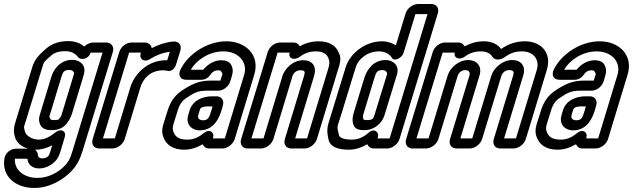

<svg xmlns="http://www.w3.org/2000/svg" viewBox="-27 -712 3142 953"><path d="M147 31H150C180 31 206 23 232 9L223 40C219 53 215 60 215 60C206 70 198 74 182 74C167 74 161 66 161 57C161 44 154 37 147 31ZM500 -501H435C418 -501 402 -491 391 -481C373 -497 346 -508 312 -508C270 -508 232 -497 201 -470C168 -440 146 -421 133 -378L52 -114C44 -87 37 -67 47 -32C55 -3 81 17 113 26H56C45 26 28 28 12 43C2 53 -3 64 -5 74C-20 165 52 221 143 221C217 221 280 183 319 146C352 115 369 81 382 40L533 -454C541 -480 526 -501 500 -501ZM297 -458C327 -458 347 -446 360 -429C372 -412 412 -416 423 -451H482L332 40C321 77 311 95 289 116C261 143 215 171 159 171C90 171 43 130 47 76H109C112 107 136 124 167 124C197 124 228 110 251 84C263 70 268 55 273 40L295 -34C303 -59 277 -77 250 -56C226 -38 200 -19 165 -19C130 -19 102 -40 97 -58C89 -87 92 -81 102 -114L183 -378C192 -409 193 -406 229 -438C241 -449 263 -458 297 -458ZM392 -358C395 -397 362 -415 332 -415C268 -415 237 -362 228 -331L173 -150C167 -132 162 -112 175 -89C185 -72 204 -66 228 -66C254 -66 282 -72 303 -97C318 -116 325 -132 331 -150L386 -331C389 -340 391 -348 392 -358ZM341 -348C341 -347 338 -339 336 -331L281 -150C276 -134 278 -137 264 -119C264 -119 258 -116 243 -116C227 -116 224 -119 223 -121C216 -136 217 -130 223 -150L278 -331C285 -354 291 -365 317 -365C332 -365 341 -355 341 -348Z M691 -501H626C600 -501 573 -480 565 -454L433 -22C425 4 439 25 465 25H530C556 25 584 4 592 -22L670 -279C683 -322 720 -363 782 -363C789 -363 799 -362 806 -360C830 -356 843 -380 846 -389L868 -460C876 -486 862 -508 833 -506C794 -502 759 -490 726 -473C724 -488 711 -501 691 -501ZM803 -413H797C705 -413 640 -344 620 -279L543 -25H484L614 -451H673L671 -446C663 -419 689 -400 718 -419C744 -436 778 -450 816 -455Z M1116 -308 1122 -328C1128 -347 1133 -368 1120 -391C1112 -406 1093 -413 1072 -413C1034 -413 1002 -391 982 -366H920C947 -413 1010 -457 1082 -457C1156 -457 1204 -404 1185 -341L1089 -25H1030L1031 -31C1038 -55 1013 -73 988 -54C961 -32 937 -19 902 -19C861 -19 841 -33 832 -63C828 -78 832 -89 838 -109L855 -163C864 -194 878 -212 894 -223C937 -252 953 -262 1004 -262H1057C1082 -262 1108 -283 1116 -308ZM1011 25H1076C1102 25 1130 4 1138 -22L1235 -341C1265 -440 1191 -507 1097 -507C998 -507 905 -441 869 -367C864 -357 861 -343 866 -333C872 -319 887 -316 899 -316H973C992 -316 1008 -327 1019 -343C1026 -354 1038 -363 1057 -363C1066 -363 1069 -360 1071 -357C1080 -342 1078 -349 1072 -328L1067 -312H1019C958 -312 920 -292 874 -261C838 -237 817 -202 805 -163L788 -109C782 -91 773 -64 782 -37C795 7 832 31 887 31C922 31 951 20 979 4C984 15 994 25 1011 25ZM1048 -234H1027C980 -234 930 -215 914 -164L907 -140C894 -96 923 -65 965 -65C1037 -65 1062 -131 1072 -163L1079 -188C1087 -213 1073 -234 1048 -234ZM1011 -184H1028L1022 -163C1011 -127 1006 -115 980 -115C960 -115 953 -128 957 -140L964 -164C967 -175 972 -184 1011 -184Z M1605 -417C1610 -410 1608 -388 1602 -370L1497 -25H1438L1532 -335C1546 -382 1525 -413 1477 -413C1426 -413 1386 -370 1375 -335L1281 -25H1221L1351 -451H1411C1401 -417 1439 -413 1461 -430C1484 -448 1510 -457 1539 -457C1577 -457 1595 -445 1604 -421C1605 -420 1604 -418 1605 -417ZM1429 -501H1363C1337 -501 1310 -480 1302 -454L1170 -22C1162 4 1176 25 1202 25H1268C1294 25 1322 4 1330 -22L1425 -335C1429 -348 1443 -363 1462 -363C1486 -363 1489 -358 1482 -335L1387 -22C1379 4 1393 25 1419 25H1484C1510 25 1538 4 1546 -22L1652 -370C1657 -387 1671 -424 1654 -451C1639 -489 1603 -507 1554 -507C1523 -507 1490 -499 1461 -482C1456 -493 1445 -501 1429 -501Z M1854 -457C1883 -457 1906 -444 1917 -427C1928 -403 1969 -425 1976 -449L2035 -642H2095L1907 -25H1847L1849 -33C1856 -56 1829 -79 1801 -52C1782 -35 1754 -19 1720 -19C1673 -19 1658 -31 1655 -42C1644 -88 1647 -81 1660 -122L1739 -379C1750 -416 1794 -457 1854 -457ZM1828 25H1894C1920 25 1948 4 1956 -22L2146 -645C2154 -671 2140 -692 2114 -692H2048C2022 -692 1994 -671 1986 -645L1938 -487C1921 -498 1897 -507 1869 -507C1783 -507 1709 -444 1689 -379L1610 -122C1599 -87 1592 -68 1604 -18C1613 19 1654 31 1705 31C1739 31 1770 19 1796 4C1801 15 1811 25 1828 25ZM1944 -344C1956 -390 1922 -414 1887 -414C1819 -414 1791 -356 1781 -324L1729 -153C1725 -139 1719 -117 1727 -94C1734 -70 1757 -66 1781 -66C1834 -66 1870 -103 1881 -139ZM1894 -343 1831 -139C1827 -125 1823 -116 1796 -116C1783 -116 1778 -118 1777 -119C1773 -136 1774 -136 1779 -153L1831 -324C1840 -354 1845 -364 1871 -364C1888 -364 1896 -352 1894 -343Z M2359 -457C2389 -457 2407 -447 2418 -429C2430 -412 2455 -413 2476 -427C2502 -445 2524 -457 2563 -457C2622 -457 2653 -416 2637 -364L2534 -25H2475L2570 -337C2584 -383 2561 -414 2515 -414C2466 -414 2423 -373 2412 -337L2317 -25H2258L2353 -337C2367 -383 2341 -414 2297 -414C2247 -414 2206 -373 2195 -337L2100 -25H2040L2170 -451H2230C2224 -420 2258 -414 2280 -431C2303 -448 2329 -457 2359 -457ZM2249 -501H2182C2156 -501 2129 -480 2121 -454L1989 -22C1981 4 1995 25 2021 25H2087C2113 25 2141 4 2149 -22L2245 -337C2249 -349 2263 -364 2281 -364C2301 -364 2308 -353 2303 -337L2207 -22C2199 4 2213 25 2239 25H2304C2330 25 2358 4 2366 -22L2462 -337C2466 -349 2480 -364 2499 -364C2521 -364 2526 -357 2520 -337L2424 -22C2416 4 2430 25 2456 25H2521C2547 25 2575 4 2583 -22L2687 -364C2713 -448 2661 -507 2578 -507C2530 -507 2493 -491 2460 -469C2443 -492 2415 -507 2374 -507C2342 -507 2311 -499 2280 -482C2273 -491 2266 -501 2249 -501Z M2969 -308 2975 -328C2981 -347 2986 -368 2973 -391C2965 -406 2946 -413 2925 -413C2887 -413 2855 -391 2835 -366H2773C2800 -413 2863 -457 2935 -457C3009 -457 3057 -404 3038 -341L2942 -25H2883L2884 -31C2891 -55 2866 -73 2841 -54C2814 -32 2790 -19 2755 -19C2714 -19 2694 -33 2685 -63C2681 -78 2685 -89 2691 -109L2708 -163C2717 -194 2731 -212 2747 -223C2790 -252 2806 -262 2857 -262H2910C2935 -262 2961 -283 2969 -308ZM2864 25H2929C2955 25 2983 4 2991 -22L3088 -341C3118 -440 3044 -507 2950 -507C2851 -507 2758 -441 2722 -367C2717 -357 2714 -343 2719 -333C2725 -319 2740 -316 2752 -316H2826C2845 -316 2861 -327 2872 -343C2879 -354 2891 -363 2910 -363C2919 -363 2922 -360 2924 -357C2933 -342 2931 -349 2925 -328L2920 -312H2872C2811 -312 2773 -292 2727 -261C2691 -237 2670 -202 2658 -163L2641 -109C2635 -91 2626 -64 2635 -37C2648 7 2685 31 2740 31C2775 31 2804 20 2832 4C2837 15 2847 25 2864 25ZM2901 -234H2880C2833 -234 2783 -215 2767 -164L2760 -140C2747 -96 2776 -65 2818 -65C2890 -65 2915 -131 2925 -163L2932 -188C2940 -213 2926 -234 2901 -234ZM2864 -184H2881L2875 -163C2864 -127 2859 -115 2833 -115C2813 -115 2806 -128 2810 -140L2817 -164C2820 -175 2825 -184 2864 -184Z"/></svg>

Font: DIN Rundschrift
Style: MittelKontKu
Weight: 400
Version: Version 1.027